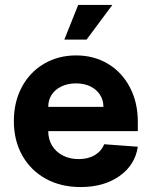

<svg xmlns="http://www.w3.org/2000/svg" viewBox="-20 -740 613 776"><path d="M36 -250.7Q36 -327.4 68 -387.7Q100 -448 157.5 -482Q215 -516 287.5 -516Q360 -516 416.5 -482Q473 -448 505 -387Q537 -326 537 -248V-210H175Q175 -176.7 190.7 -151.2Q206.3 -125.7 234.1 -111.4Q262 -97 298 -97Q336 -97 363 -113Q390 -129 401 -157L537 -147Q526 -73 463 -28.5Q400 16 306 16Q226 16 165.1 -17.5Q104.3 -51 70.1 -111.5Q36 -172 36 -250.7ZM287.2 -403Q254.4 -403 228.8 -390.9Q203.2 -378.8 189.1 -357.5Q175 -336.2 175 -308H398Q398 -336 383.9 -357.5Q369.8 -378.9 344.9 -391Q320 -403 287.2 -403ZM296 -720H434L330 -580H240Z"/></svg>

Font: Uncut Sans Variable
Style: Regular
Weight: 400
Designer: Kasper Nordkvist
Foundry: UNCUT.wtf
Version: Version 1.304;Glyphs 3.2 (3246)